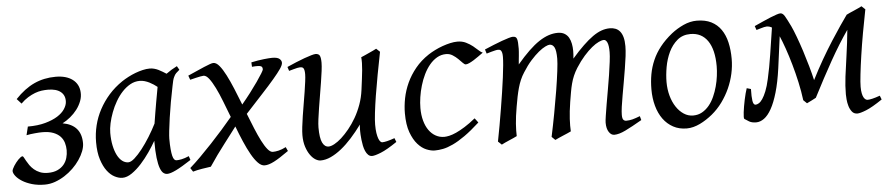

<svg xmlns="http://www.w3.org/2000/svg" viewBox="-36 -649 3990 860"><g transform="rotate(-5 1959.0 -218.5)"><path d="M323.7 -149.9Q323.7 -133.3 316.4 -114.3Q309.1 -95.2 296.1 -76.2Q283.2 -57.1 265.4 -39.8Q247.6 -22.5 226.8 -9.3Q206.1 3.9 183.3 12Q160.6 20 137.2 20Q105.5 20 79.8 12.5Q54.2 4.9 36.4 -6.3Q18.6 -17.6 8.8 -30Q-1 -42.5 -1.5 -52.7Q-1.5 -56.6 1.2 -62.7Q3.9 -68.8 8.3 -75.7Q12.7 -82.5 18.1 -89.6Q23.4 -96.7 29.1 -102.3Q34.7 -107.9 39.8 -111.6Q44.9 -115.2 48.3 -115.2Q50.8 -115.2 54.2 -109.1Q57.6 -103 62.7 -93.5Q67.9 -84 75.4 -73.2Q83 -62.5 94 -53Q105 -43.5 120.1 -37.4Q135.3 -31.2 155.8 -31.2Q181.2 -31.2 198.7 -39.3Q216.3 -47.4 227.3 -60.5Q238.3 -73.7 243.2 -90.6Q248 -107.4 248 -125Q248 -142.1 243.2 -158.4Q238.3 -174.8 226.6 -187.3Q214.8 -199.7 195.1 -207.3Q175.3 -214.8 146 -214.8Q140.1 -214.8 131.3 -214.4Q122.6 -213.9 112.5 -212.9Q102.5 -211.9 92.8 -210.7Q83 -209.5 74.7 -207.5L84 -245.6Q129.4 -245.6 162.8 -254.9Q196.3 -264.2 218.3 -278.1Q240.2 -292 251.2 -308.8Q262.2 -325.7 263.2 -340.8Q265.1 -369.6 245.4 -386Q225.6 -402.3 187.5 -402.3Q174.3 -402.3 159.4 -400.4Q144.5 -398.4 129.2 -392.6Q113.8 -386.7 97.4 -376.7Q81.1 -366.7 64.9 -350.6L44.9 -372.6Q86.4 -416.5 130.6 -436.8Q174.8 -457 227.1 -457Q274.4 -457 302.5 -436.3Q330.6 -415.5 333 -378.9Q334.5 -358.4 326.9 -338.6Q319.3 -318.8 306.2 -301.5Q293 -284.2 275.6 -270Q258.3 -255.9 240.2 -246.6Q323.7 -231.9 323.7 -149.9Z M757.3 -411.1 756.3 -410.2Q752.9 -403.3 750.5 -394Q748 -384.8 745.6 -371.1Q738.3 -335.9 731.7 -299.1Q725.1 -262.2 720.5 -229.5Q715.8 -196.8 713.1 -171.9Q710.4 -147 710.4 -136.2Q710.4 -108.4 712.2 -89.4Q713.9 -70.3 716.8 -58.8Q719.7 -47.4 724.1 -42.2Q728.5 -37.1 734.4 -37.1Q744.1 -37.1 757.6 -39.8Q771 -42.5 790.5 -50.8L796.4 -33.2Q753.9 -5.4 727.8 7.3Q701.7 20 687.5 20Q678.7 20 670.7 13.9Q662.6 7.8 656.2 -9Q649.9 -25.9 646.2 -55.7Q642.6 -85.4 642.6 -132.8Q629.9 -110.4 611.6 -83.7Q593.3 -57.1 572.3 -33.9Q551.3 -10.7 529.1 4.6Q506.8 20 486.3 20Q470.2 20 451.9 10.7Q433.6 1.5 418.2 -18.8Q402.8 -39.1 392.6 -71Q382.3 -103 382.3 -148.9Q382.3 -187.5 391.4 -224.4Q400.4 -261.2 418.5 -294.9Q436.5 -328.6 462.6 -358.2Q488.8 -387.7 523.4 -411.1Q536.6 -419.9 552.5 -428.2Q568.4 -436.5 585.2 -442.9Q602.1 -449.2 618.7 -453.1Q635.3 -457 650.4 -457Q660.6 -457 670.4 -454.3Q680.2 -451.7 689.2 -447.3Q698.2 -442.9 707 -437.5Q715.8 -432.1 723.6 -427.2Q734.9 -435.5 747.3 -443.1Q759.8 -450.7 772.5 -457L782.2 -439.9Q772.5 -432.1 766.6 -426Q760.7 -419.9 756.8 -411.1ZM650.4 -209.5Q653.8 -231.9 658 -256.6Q662.1 -281.2 666 -303.5Q669.9 -325.7 673.3 -343.8Q676.8 -361.8 678.2 -371.1V-372.1Q670.9 -377.9 662.1 -383.8Q653.3 -389.6 643.6 -394.5Q633.8 -399.4 623 -402.6Q612.3 -405.8 600.6 -405.8Q578.1 -405.8 558.3 -394.8Q538.6 -383.8 521.7 -365.7Q504.9 -347.7 491.5 -324.5Q478 -301.3 468.8 -276.6Q459.5 -252 454.3 -228Q449.2 -204.1 449.2 -185.1Q449.2 -153.3 454.6 -127.9Q460 -102.5 469.2 -84.5Q478.5 -66.4 491.2 -56.6Q503.9 -46.9 518.6 -46.9Q530.3 -46.9 546.9 -61.5Q563.5 -76.2 581.8 -99.6Q600.1 -123 618.2 -152.1Q636.2 -181.2 650.4 -209.5Z M1234.9 -35.2Q1213.9 -20.5 1197.8 -10Q1181.6 0.5 1168.7 7.1Q1155.8 13.7 1145.3 16.8Q1134.8 20 1125.5 20Q1110.8 20 1095.9 4.6Q1081.1 -10.7 1066.7 -36.4Q1052.2 -62 1037.8 -95.5Q1023.4 -128.9 1009.8 -165Q998.5 -149.9 984.1 -131.1Q969.7 -112.3 953.4 -90.8Q937 -69.3 919.4 -45.2Q901.9 -21 884.8 4.9Q866.7 7.3 844.2 11Q821.8 14.6 803.7 20L792.5 2.9Q814.9 -16.6 840.8 -42.5Q866.7 -68.4 893.3 -96.7Q919.9 -125 945.6 -154.1Q971.2 -183.1 993.2 -209.5Q979 -246.6 965.3 -281.7Q951.7 -316.9 938.2 -344Q924.8 -371.1 912.1 -387.5Q899.4 -403.8 887.7 -403.8Q883.3 -403.8 873.3 -401.9Q863.3 -399.9 853 -397.5Q840.8 -394.5 826.7 -391.1L819.8 -410.2Q840.3 -418.9 859.1 -427.5Q877.9 -436 893.6 -442.6Q909.2 -449.2 920.2 -453.1Q931.2 -457 936.5 -457Q949.7 -457 963.4 -440.4Q977.1 -423.8 991.2 -396.2Q1005.4 -368.7 1020 -333.3Q1034.7 -297.9 1049.3 -260.3Q1069.3 -284.2 1088.4 -309.1Q1107.4 -334 1122.1 -355.2Q1136.7 -376.5 1145.8 -391.1Q1154.8 -405.8 1154.8 -409.2Q1154.8 -414.1 1153.3 -418Q1151.9 -421.9 1147 -423.8Q1142.1 -425.8 1132.6 -426Q1123 -426.3 1107.4 -424.8L1106.4 -444.8Q1138.7 -451.7 1163.6 -454.3Q1188.5 -457 1200.7 -457Q1224.1 -457 1233.4 -449.2Q1242.7 -441.4 1242.7 -431.2Q1242.7 -421.4 1231.2 -404.5Q1219.7 -387.7 1197.5 -361.6Q1175.3 -335.4 1142.1 -299.6Q1108.9 -263.7 1065.9 -216.8Q1079.6 -181.6 1093 -149.2Q1106.4 -116.7 1119.1 -91.8Q1131.8 -66.9 1144 -52Q1156.2 -37.1 1167.5 -37.1Q1178.7 -37.1 1193.6 -40.5Q1208.5 -43.9 1226.6 -53.2Z M1564.9 -94.7V-105Q1564.9 -108.4 1565.2 -110.8Q1565.4 -113.3 1565.4 -116.2L1566.4 -125Q1543.5 -93.8 1519.5 -67.1Q1495.6 -40.5 1471.4 -21.2Q1447.3 -2 1423.6 9Q1399.9 20 1377.4 20Q1366.7 20 1354.2 12.5Q1341.8 4.9 1331.1 -10.3Q1320.3 -25.4 1313 -47.9Q1305.7 -70.3 1305.7 -100.1Q1305.7 -114.7 1308.3 -137.2Q1311 -159.7 1314.9 -185.5Q1318.8 -211.4 1323.7 -239.3Q1328.6 -267.1 1332.5 -292.5Q1336.4 -317.9 1339.1 -338.4Q1341.8 -358.9 1341.8 -371.1Q1341.8 -382.3 1340.3 -388.9Q1338.9 -395.5 1336.2 -398.7Q1333.5 -401.9 1329.8 -402.8Q1326.2 -403.8 1321.8 -403.8Q1317.4 -403.8 1309.1 -402.1Q1300.8 -400.4 1292.5 -397.9Q1282.7 -395.5 1271.5 -392.1L1265.6 -410.2Q1286.1 -419.4 1306.9 -428Q1327.6 -436.5 1345.2 -442.9Q1362.8 -449.2 1376.2 -453.1Q1389.6 -457 1395.5 -457Q1409.7 -457 1414.6 -447.8Q1419.4 -438.5 1419.4 -416Q1419.4 -401.9 1416.5 -378.9Q1413.6 -356 1409.2 -328.6Q1404.8 -301.3 1399.9 -272Q1395 -242.7 1390.6 -215.3Q1386.2 -188 1383.3 -165Q1380.4 -142.1 1380.4 -127.9Q1380.4 -81.1 1390.4 -60.1Q1400.4 -39.1 1418.5 -39.1Q1429.2 -39.1 1444.6 -47.4Q1460 -55.7 1477.1 -71Q1494.1 -86.4 1511.7 -107.9Q1529.3 -129.4 1544.7 -156Q1560.1 -182.6 1571.3 -213.6Q1582.5 -244.6 1586.9 -278.3Q1594.2 -332.5 1597.7 -366.9Q1601.1 -401.4 1598.6 -424.8Q1606 -427.7 1615.5 -432.1Q1625 -436.5 1634.8 -440.9Q1644.5 -445.3 1653.6 -449.5Q1662.6 -453.6 1668.5 -457L1684.6 -441.9Q1674.3 -390.1 1665 -340.3Q1655.8 -290.5 1648.9 -247.8Q1642.1 -205.1 1638.2 -171.4Q1634.3 -137.7 1634.3 -118.7Q1634.3 -96.2 1636.7 -80.8Q1639.2 -65.4 1642.8 -55.7Q1646.5 -45.9 1650.9 -41.5Q1655.3 -37.1 1659.2 -37.1Q1667.5 -37.1 1681.2 -40.3Q1694.8 -43.5 1715.3 -50.8L1722.2 -33.2Q1676.3 -2 1648.7 9Q1621.1 20 1608.9 20Q1598.6 20 1591.3 12.9Q1584 5.9 1579.1 -5.4Q1574.2 -16.6 1571.5 -30Q1568.8 -43.5 1567.4 -56.2Q1565.9 -68.8 1565.4 -79.3Q1564.9 -89.8 1564.9 -94.7Z M2142.6 -397.9Q2132.3 -390.6 2120.8 -382.3Q2109.4 -374 2098.6 -367.4Q2087.9 -360.8 2078.4 -356.4Q2068.8 -352.1 2062.5 -352.1Q2057.1 -352.1 2049.3 -360.4Q2041.5 -368.7 2031 -378.9Q2020.5 -389.2 2007.3 -397.5Q1994.1 -405.8 1978.5 -405.8Q1956.1 -405.8 1937.5 -395Q1918.9 -384.3 1903.8 -366.2Q1888.7 -348.1 1877.2 -324.5Q1865.7 -300.8 1858.2 -275.1Q1850.6 -249.5 1846.7 -223.6Q1842.8 -197.8 1842.8 -174.8Q1842.8 -143.1 1849.9 -117.7Q1856.9 -92.3 1869.6 -74.5Q1882.3 -56.6 1899.9 -46.9Q1917.5 -37.1 1938.5 -37.1Q1947.3 -37.1 1960.9 -40Q1974.6 -43 1992.4 -51Q2010.3 -59.1 2032.2 -72.8Q2054.2 -86.4 2080.6 -107.9Q2084.5 -102.5 2088.9 -97.2Q2093.3 -91.8 2095.7 -87.9Q2057.6 -53.2 2027.3 -32Q1997.1 -10.7 1972.4 0.7Q1947.8 12.2 1928 16.1Q1908.2 20 1890.6 20Q1874 20 1853.5 11.7Q1833 3.4 1814.7 -17.1Q1796.4 -37.6 1783.9 -71.8Q1771.5 -106 1771.5 -157.2Q1771.5 -189.9 1778.3 -224.9Q1785.2 -259.8 1800.5 -293.2Q1815.9 -326.7 1840.6 -356.9Q1865.2 -387.2 1901.4 -411.1Q1915 -419.9 1931.6 -428.2Q1948.2 -436.5 1966.1 -442.9Q1983.9 -449.2 2001.2 -453.1Q2018.6 -457 2033.7 -457Q2055.2 -457 2072 -448.7Q2088.9 -440.4 2102.1 -429.9Q2115.2 -419.4 2125.2 -409.9Q2135.3 -400.4 2142.6 -397.9Z M2823.7 -35.2Q2778.3 -8.8 2748.5 5.6Q2718.8 20 2697.8 20Q2683.6 20 2673.6 4.6Q2663.6 -10.7 2663.6 -37.1Q2663.6 -45.9 2667 -67.9Q2670.4 -89.8 2675.3 -119.4Q2680.2 -148.9 2686.3 -182.6Q2692.4 -216.3 2697.3 -248.3Q2702.1 -280.3 2705.6 -307.6Q2709 -335 2709 -351.1Q2709 -381.3 2702.9 -394.3Q2696.8 -407.2 2688 -407.2Q2678.7 -407.2 2664.6 -400.6Q2650.4 -394 2633.3 -380.1Q2616.2 -366.2 2596.9 -344.5Q2577.6 -322.8 2558.6 -293Q2547.9 -275.9 2540.8 -259.3Q2533.7 -242.7 2529.1 -224.9Q2524.4 -207 2521 -187.3Q2517.6 -167.5 2513.7 -144Q2506.8 -99.6 2505.1 -67.9Q2503.4 -36.1 2504.9 -12.2Q2498 -8.8 2488.3 -4.6Q2478.5 -0.5 2468.3 3.9Q2458 8.3 2448.5 12.5Q2439 16.6 2432.6 20L2417 4.9Q2427.7 -44.9 2437.7 -98.6Q2447.8 -152.3 2455.6 -200.4Q2463.4 -248.5 2468 -286.1Q2472.7 -323.7 2472.7 -341.8Q2472.7 -378.9 2465.1 -393.1Q2457.5 -407.2 2443.8 -407.2Q2437.5 -407.2 2424.3 -400.9Q2411.1 -394.5 2394 -380.6Q2377 -366.7 2357.7 -345.2Q2338.4 -323.7 2319.8 -293.9Q2309.6 -278.3 2302.5 -261.7Q2295.4 -245.1 2290.3 -226.8Q2285.2 -208.5 2281 -188Q2276.9 -167.5 2272.9 -144Q2265.1 -99.6 2262.9 -67.6Q2260.7 -35.6 2261.7 -12.2Q2255.4 -8.8 2245.8 -4.6Q2236.3 -0.5 2226.3 3.9Q2216.3 8.3 2207 12.5Q2197.8 16.6 2191.9 20L2175.8 4.9Q2182.6 -29.3 2189.2 -66.7Q2195.8 -104 2201.9 -141.1Q2208 -178.2 2213.4 -213.6Q2218.8 -249 2222.7 -279.3Q2226.6 -309.6 2228.8 -333.3Q2231 -356.9 2231 -371.1Q2231 -382.3 2229.5 -388.9Q2228 -395.5 2225.3 -399.2Q2222.7 -402.8 2219.2 -403.8Q2215.8 -404.8 2211.9 -404.8Q2207 -404.8 2198.5 -402.8Q2189.9 -400.9 2181.2 -398.4Q2170.9 -395.5 2159.7 -392.1L2153.8 -411.1Q2174.3 -419.9 2194.8 -428.2Q2215.3 -436.5 2232.9 -442.9Q2250.5 -449.2 2263.7 -453.1Q2276.9 -457 2282.7 -457Q2290 -457 2294.4 -454.6Q2298.8 -452.1 2301 -446Q2303.2 -439.9 2304 -429Q2304.7 -418 2304.7 -400.9Q2304.7 -395.5 2304 -387.5Q2303.2 -379.4 2302.5 -369.9Q2301.8 -360.4 2300.5 -350.1Q2299.3 -339.8 2298.8 -331.1Q2327.6 -365.2 2352.8 -389.4Q2377.9 -413.6 2400.6 -428.5Q2423.3 -443.4 2444.1 -450.2Q2464.8 -457 2484.9 -457Q2502.9 -457 2515.1 -449.7Q2527.3 -442.4 2534.2 -430.2Q2541 -418 2543.9 -402.6Q2546.9 -387.2 2546.9 -371.1Q2546.9 -361.8 2546.4 -354.2Q2545.9 -346.7 2544.9 -335.9Q2573.2 -368.7 2597.2 -391.6Q2621.1 -414.6 2641.8 -429.2Q2662.6 -443.8 2681.4 -450.4Q2700.2 -457 2718.8 -457Q2732.9 -457 2744.6 -452.4Q2756.3 -447.8 2764.6 -437.5Q2772.9 -427.2 2777.3 -410.9Q2781.7 -394.5 2781.7 -371.1Q2781.7 -352.5 2778.6 -326.4Q2775.4 -300.3 2770.5 -271Q2765.6 -241.7 2760.3 -210.9Q2754.9 -180.2 2750 -152.6Q2745.1 -125 2741.9 -102.3Q2738.8 -79.6 2738.8 -65.9Q2738.8 -49.3 2743.7 -43.7Q2748.5 -38.1 2756.8 -38.1Q2771 -38.1 2784.9 -41.7Q2798.8 -45.4 2818.8 -53.2Z M3181.2 -246.1Q3181.2 -320.8 3153.8 -360.4Q3126.5 -399.9 3076.2 -399.9Q3041 -399.9 3017.1 -379.6Q2993.2 -359.4 2978.5 -328.6Q2963.9 -297.9 2957.5 -262Q2951.2 -226.1 2951.2 -194.8Q2951.2 -162.1 2959.2 -133.1Q2967.3 -104 2981.7 -82.3Q2996.1 -60.5 3015.4 -47.9Q3034.7 -35.2 3057.1 -35.2Q3079.6 -35.2 3097.4 -45.2Q3115.2 -55.2 3129.2 -72Q3143.1 -88.9 3152.8 -110.6Q3162.6 -132.3 3168.9 -155.8Q3175.3 -179.2 3178.2 -202.6Q3181.2 -226.1 3181.2 -246.1ZM3251 -272.9Q3251 -240.2 3243.7 -206.8Q3236.3 -173.3 3222.2 -141.8Q3208 -110.4 3187.3 -81.8Q3166.5 -53.2 3139.2 -30.8Q3126.5 -20.5 3112.3 -11.2Q3098.1 -2 3083.5 5.1Q3068.8 12.2 3053.7 16.1Q3038.6 20 3023.9 20Q2989.7 20 2963.1 5.6Q2936.5 -8.8 2918.2 -33.9Q2899.9 -59.1 2890.4 -93.5Q2880.9 -127.9 2880.9 -168Q2880.9 -203.1 2886.7 -235.6Q2892.6 -268.1 2905.8 -298.3Q2918.9 -328.6 2940.9 -356.4Q2962.9 -384.3 2995.1 -410.2Q3020 -429.7 3049.8 -443.4Q3079.6 -457 3109.9 -457Q3147.9 -457 3174.8 -443.4Q3201.7 -429.7 3218.5 -405.3Q3235.4 -380.9 3243.2 -347.2Q3251 -313.5 3251 -272.9Z M3325.2 -130.9Q3324.2 -95.7 3327.1 -77.4Q3330.1 -59.1 3339.8 -59.1Q3346.2 -59.1 3354.5 -64Q3362.8 -68.8 3371.3 -81.3Q3379.9 -93.8 3388.4 -115Q3397 -136.2 3404.3 -169.4Q3415.5 -218.8 3424.3 -276.1Q3433.1 -333.5 3442.9 -397Q3436 -400.9 3430.4 -402.3Q3424.8 -403.8 3420.9 -403.8Q3416 -403.8 3408.2 -402.1Q3400.4 -400.4 3392.6 -397.9Q3383.8 -395.5 3373 -392.1L3366.7 -410.2Q3387.2 -419.4 3406.2 -428Q3425.3 -436.5 3440.9 -442.9Q3456.5 -449.2 3468.3 -453.1Q3480 -457 3485.8 -457Q3496.6 -457 3505.4 -442.1Q3514.2 -427.2 3529.8 -395Q3538.6 -376.5 3550 -345.7Q3561.5 -314.9 3572.8 -280Q3584 -245.1 3594 -209.7Q3604 -174.3 3610.4 -146Q3633.8 -192.4 3658.4 -235.1Q3683.1 -277.8 3706.3 -314Q3729.5 -350.1 3748.8 -378.4Q3768.1 -406.7 3780.8 -424.3V-424.8Q3787.1 -428.2 3796.6 -432.4Q3806.2 -436.5 3816.2 -440.9Q3826.2 -445.3 3835.4 -449.5Q3844.7 -453.6 3850.6 -457L3866.7 -441.9Q3856.4 -390.1 3846.9 -337.2Q3837.4 -284.2 3830.6 -237.3Q3823.7 -190.4 3819.6 -153.6Q3815.4 -116.7 3815.4 -97.7Q3815.4 -80.1 3817.9 -68.4Q3820.3 -56.6 3824.2 -49.8Q3828.1 -43 3832.8 -40Q3837.4 -37.1 3841.3 -37.1Q3849.6 -37.1 3863.3 -40.3Q3877 -43.5 3897.5 -50.8L3904.3 -33.2Q3858.4 -2 3830.8 9Q3803.2 20 3791 20Q3775.4 20 3766.6 8.8Q3757.8 -2.4 3753.4 -17.3Q3749 -32.2 3747.8 -47.4Q3746.6 -62.5 3746.6 -69.8Q3746.6 -107.9 3751.7 -149.2Q3756.8 -190.4 3764.2 -240.2Q3768.1 -268.6 3772 -299.1Q3775.9 -329.6 3778.3 -357.4Q3737.3 -298.3 3696.5 -225.8Q3655.8 -153.3 3611.3 -66.4Q3603 -62 3591.3 -55.9Q3579.6 -49.8 3569.8 -45.4L3554.2 -60.5Q3549.3 -100.1 3540 -142.1Q3530.8 -184.1 3519.5 -223.6Q3508.3 -263.2 3496.3 -297.4Q3484.4 -331.5 3474.1 -355L3455.1 -212.4Q3446.3 -149.4 3433.3 -105.2Q3420.4 -61 3404.8 -33.2Q3389.2 -5.4 3371.6 7.3Q3354 20 3335.9 20Q3316.4 20 3304.4 12.9Q3292.5 5.9 3284.2 0Q3282.2 -1.5 3282.2 -9.5Q3282.2 -17.6 3283.7 -29.5Q3285.2 -41.5 3287.6 -56.2Q3290 -70.8 3293.2 -85.4Q3296.4 -100.1 3299.8 -113.5Q3303.2 -127 3306.6 -136.2Z"/></g></svg>

Font: Gentium Plus CyrE
Style: Italic
Weight: 400
Italic angle: -8°
Designer: J. Victor Gaultney, Annie Olsen, Iska Routamaa, Becca Hirsbrunner
Foundry: SIL International
Version: Version 5.000